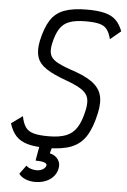

<svg xmlns="http://www.w3.org/2000/svg" viewBox="-65 -860 742 1125"><g transform="rotate(5 305.5 -298.0)"><path d="M238 14Q168 14 124 2Q80 -10 54.5 -37.5Q29 -65 14.5 -111.5L80.5 -159.5Q88.5 -118 104.5 -95.2Q120.5 -72.5 152.2 -63.8Q184 -55 240 -55Q304 -55 343.8 -71Q383.5 -87 407 -124.8Q430.5 -162.5 444 -227Q453.5 -271 445.5 -298.8Q437.5 -326.5 407.2 -346.8Q377 -367 319 -388.5Q241 -416 197.8 -444.2Q154.5 -472.5 141.8 -511.5Q129 -550.5 141 -608Q158 -686 187 -731Q216 -776 267.5 -795Q319 -814 401 -814Q465.5 -814 506.2 -803.5Q547 -793 571.5 -769Q596 -745 611 -704.5L549 -653Q539.5 -690.5 524 -710.2Q508.5 -730 479.5 -737.5Q450.5 -745 399 -745Q340 -745 303.5 -731.5Q267 -718 246.2 -685.2Q225.5 -652.5 213.5 -596Q205.5 -558.5 213 -534.5Q220.5 -510.5 248.5 -493.2Q276.5 -476 329 -457.5Q413 -431 458.5 -399.8Q504 -368.5 517.5 -325Q531 -281.5 516.5 -215Q498 -129 466.2 -79Q434.5 -29 380 -7.5Q325.5 14 238 14ZM185 218.5Q152 218.5 126.2 207.2Q100.5 196 89 178.5L126.5 127.5Q135.5 137.5 152.2 143.5Q169 149.5 187 149.5Q208.5 149.5 224.2 140Q240 130.5 243 116.5Q245.5 105.5 227.8 99.5Q210 93.5 177 93.5L194.5 -5H270L256.5 44Q288.5 51 305.2 74.5Q322 98 315.5 128.5Q307 169.5 271.5 194Q236 218.5 185 218.5Z"/></g></svg>

Font: Victor Mono Thin
Style: Italic
Weight: 100
Italic angle: -12°
Monospace: yes
Designer: Rune Bjørnerås
Version: Version 1.561;gftools[0.9.30]